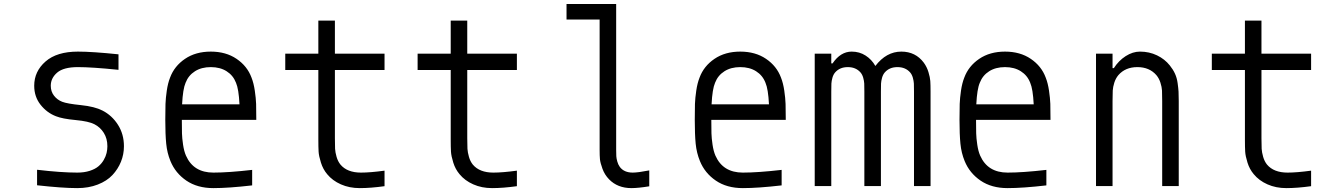

<svg xmlns="http://www.w3.org/2000/svg" viewBox="-20 -937 6707 967"><path d="M369.1 10.4Q294.3 10.4 166.7 -3.9V-82Q288.4 -67.7 369.1 -67.7Q404.3 -67.7 431.6 -76.5Q459 -85.3 475.6 -99.3Q492.2 -113.3 502.6 -131.5Q513 -149.7 516.9 -166.7Q520.8 -183.6 520.8 -200.5Q520.8 -238.9 502.9 -267.6Q485 -296.2 455.7 -311.2Q427.1 -326.2 360.7 -332.4Q294.3 -338.5 261.7 -351.6Q216.1 -369.1 184.2 -409.5Q152.3 -449.9 152.3 -505.2Q152.3 -577.5 209.3 -627.3Q266.3 -677.1 372.4 -677.1Q444.7 -677.1 576.8 -663.4V-585.3Q443.4 -599 372.4 -599Q300.1 -599 267.9 -571.3Q235.7 -543.6 235.7 -505.2Q235.7 -475.9 252 -455.1Q268.2 -434.2 293 -424.5Q317.7 -414.7 387.4 -407.6Q457 -400.4 496.1 -380.2Q544.3 -355.5 574.2 -308.3Q604.2 -261.1 604.2 -200.5Q604.2 -159.5 589.2 -122.4Q574.2 -85.3 546.2 -55.3Q518.2 -25.4 472.3 -7.5Q426.4 10.4 369.1 10.4Z M914.7 -520.2Q901 -488.9 897.1 -411.5H1186.2Q1182.3 -488.9 1168.6 -520.2Q1154.3 -557.3 1121.4 -578.1Q1088.5 -599 1041.7 -599Q994.8 -599 961.9 -578.1Q929 -557.3 914.7 -520.2ZM1246.7 -546.2Q1257.8 -518.2 1263.3 -480.5Q1268.9 -442.7 1269.9 -413.7Q1270.8 -384.8 1270.8 -333.3H895.8Q895.8 -289.1 896.5 -265.3Q897.1 -241.5 902 -208.3Q906.9 -175.1 916.7 -153Q954.4 -67.7 1054.7 -67.7Q1130.2 -67.7 1250 -81.4V-3.3Q1131.5 10.4 1054.7 10.4Q974 10.4 918.6 -27.3Q863.3 -65.1 838.5 -125.7Q821.6 -166.7 817.1 -213.5Q812.5 -260.4 812.5 -333.3Q812.5 -384.8 813.5 -413.7Q814.5 -442.7 820 -480.5Q825.5 -518.2 836.6 -546.2Q858.1 -604.2 911.8 -640.6Q965.5 -677.1 1041.7 -677.1Q1117.8 -677.1 1171.5 -640.6Q1225.3 -604.2 1246.7 -546.2Z M1916.7 0.7Q1847 10.4 1791.7 10.4Q1739.6 10.4 1696.9 -8.5Q1654.3 -27.3 1627.6 -59.9Q1606.8 -84.6 1596.4 -117.8Q1585.9 -151 1584.6 -173.2Q1583.3 -195.3 1583.3 -234.4V-584.6H1416.7V-666.7H1583.3V-833.3H1666.7V-666.7H1916.7V-584.6H1666.7V-240.9Q1666.7 -205.1 1667.6 -187.5Q1668.6 -169.9 1675.1 -147.1Q1681.6 -124.3 1694.7 -108.1Q1728.5 -67.7 1798.2 -67.7Q1844.4 -67.7 1916.7 -77.5Z M2583.3 0.7Q2513.7 10.4 2458.3 10.4Q2406.2 10.4 2363.6 -8.5Q2321 -27.3 2294.3 -59.9Q2273.4 -84.6 2263 -117.8Q2252.6 -151 2251.3 -173.2Q2250 -195.3 2250 -234.4V-584.6H2083.3V-666.7H2250V-833.3H2333.3V-666.7H2583.3V-584.6H2333.3V-240.9Q2333.3 -205.1 2334.3 -187.5Q2335.3 -169.9 2341.8 -147.1Q2348.3 -124.3 2361.3 -108.1Q2395.2 -67.7 2464.8 -67.7Q2511.1 -67.7 2583.3 -77.5Z M3250 1.3Q3194 10.4 3160.2 10.4Q3090.5 10.4 3047.5 -33.9Q3025.4 -56.6 3014.3 -86.9Q3003.3 -117.2 3001.6 -135.1Q3000 -153 3000 -181.6V-838.5H2833.3V-916.7H3083.3V-181.6Q3083.3 -161.5 3084 -150.4Q3084.6 -139.3 3088.9 -123.7Q3093.1 -108.1 3101.6 -96.4Q3123 -67.7 3166.7 -67.7Q3193.4 -67.7 3250 -78.8Z M3581.4 -520.2Q3567.7 -488.9 3563.8 -411.5H3852.9Q3849 -488.9 3835.3 -520.2Q3821 -557.3 3788.1 -578.1Q3755.2 -599 3708.3 -599Q3661.5 -599 3628.6 -578.1Q3595.7 -557.3 3581.4 -520.2ZM3913.4 -546.2Q3924.5 -518.2 3930 -480.5Q3935.5 -442.7 3936.5 -413.7Q3937.5 -384.8 3937.5 -333.3H3562.5Q3562.5 -289.1 3563.2 -265.3Q3563.8 -241.5 3568.7 -208.3Q3573.6 -175.1 3583.3 -153Q3621.1 -67.7 3721.4 -67.7Q3796.9 -67.7 3916.7 -81.4V-3.3Q3798.2 10.4 3721.4 10.4Q3640.6 10.4 3585.3 -27.3Q3529.9 -65.1 3505.2 -125.7Q3488.3 -166.7 3483.7 -213.5Q3479.2 -260.4 3479.2 -333.3Q3479.2 -384.8 3480.1 -413.7Q3481.1 -442.7 3486.7 -480.5Q3492.2 -518.2 3503.3 -546.2Q3524.7 -604.2 3578.5 -640.6Q3632.2 -677.1 3708.3 -677.1Q3784.5 -677.1 3838.2 -640.6Q3891.9 -604.2 3913.4 -546.2Z M4269.5 -677.1Q4308.6 -677.1 4339.5 -657.2Q4370.4 -637.4 4388.7 -604.8Q4444 -677.1 4519.5 -677.1Q4591.1 -677.1 4632.8 -621.1Q4648.4 -599.6 4656.2 -573.6Q4664.1 -547.5 4665.4 -529Q4666.7 -510.4 4666.7 -475.3V0H4583.3V-475.3Q4583.3 -503.3 4582.7 -516.3Q4582 -529.3 4577.5 -545.6Q4572.9 -561.8 4563.8 -572.3Q4540.4 -599 4500 -599Q4459.6 -599 4436.2 -572.3Q4427.1 -561.8 4422.5 -545.6Q4418 -529.3 4417.3 -516.3Q4416.7 -503.3 4416.7 -475.3V0H4333.3V-475.3Q4333.3 -503.3 4332.7 -516.3Q4332 -529.3 4327.5 -545.6Q4322.9 -561.8 4313.8 -572.3Q4290.4 -599 4250 -599Q4209.6 -599 4186.2 -572.3Q4177.1 -561.8 4172.5 -545.6Q4168 -529.3 4167.3 -516.3Q4166.7 -503.3 4166.7 -475.3V0H4083.3V-666.7H4166.7V-617.8H4173.2Q4213.5 -677.1 4269.5 -677.1Z M4914.7 -520.2Q4901 -488.9 4897.1 -411.5H5186.2Q5182.3 -488.9 5168.6 -520.2Q5154.3 -557.3 5121.4 -578.1Q5088.5 -599 5041.7 -599Q4994.8 -599 4961.9 -578.1Q4929 -557.3 4914.7 -520.2ZM5246.7 -546.2Q5257.8 -518.2 5263.3 -480.5Q5268.9 -442.7 5269.9 -413.7Q5270.8 -384.8 5270.8 -333.3H4895.8Q4895.8 -289.1 4896.5 -265.3Q4897.1 -241.5 4902 -208.3Q4906.9 -175.1 4916.7 -153Q4954.4 -67.7 5054.7 -67.7Q5130.2 -67.7 5250 -81.4V-3.3Q5131.5 10.4 5054.7 10.4Q4974 10.4 4918.6 -27.3Q4863.3 -65.1 4838.5 -125.7Q4821.6 -166.7 4817.1 -213.5Q4812.5 -260.4 4812.5 -333.3Q4812.5 -384.8 4813.5 -413.7Q4814.5 -442.7 4820 -480.5Q4825.5 -518.2 4836.6 -546.2Q4858.1 -604.2 4911.8 -640.6Q4965.5 -677.1 5041.7 -677.1Q5117.8 -677.1 5171.5 -640.6Q5225.3 -604.2 5246.7 -546.2Z M5721.4 -677.1Q5768.2 -677.1 5807.3 -658.2Q5846.4 -639.3 5871.7 -607.4Q5888 -587.2 5897.8 -565.8Q5907.6 -544.3 5911.1 -518.2Q5914.7 -492.2 5915.7 -475.3Q5916.7 -458.3 5916.7 -427.7V0H5833.3V-427.7Q5833.3 -463.5 5832.4 -481.1Q5831.4 -498.7 5824.5 -520.5Q5817.7 -542.3 5804 -558.6Q5768.9 -599 5708.3 -599Q5647.8 -599 5612.6 -558.6Q5599 -542.3 5592.1 -520.5Q5585.3 -498.7 5584.3 -481.1Q5583.3 -463.5 5583.3 -427.7V0H5500V-666.7H5583.3V-593.8H5589.8Q5613.9 -631.5 5649.4 -654.3Q5684.9 -677.1 5721.4 -677.1Z M6583.3 0.7Q6513.7 10.4 6458.3 10.4Q6406.2 10.4 6363.6 -8.5Q6321 -27.3 6294.3 -59.9Q6273.4 -84.6 6263 -117.8Q6252.6 -151 6251.3 -173.2Q6250 -195.3 6250 -234.4V-584.6H6083.3V-666.7H6250V-833.3H6333.3V-666.7H6583.3V-584.6H6333.3V-240.9Q6333.3 -205.1 6334.3 -187.5Q6335.3 -169.9 6341.8 -147.1Q6348.3 -124.3 6361.3 -108.1Q6395.2 -67.7 6464.8 -67.7Q6511.1 -67.7 6583.3 -77.5Z"/></svg>

Font: Monoid
Style: Regular
Weight: 400
Width: 4
Monospace: yes
Designer: Andreas Larsen (@larsenwork)
Version: Version 0.61